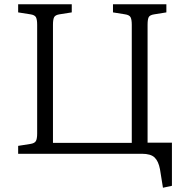

<svg xmlns="http://www.w3.org/2000/svg" viewBox="-20 -720 876 899"><path d="M743 159 729 72Q722 35 704 17.5Q686 0 644 0H65V-37L122 -46Q142 -49 148 -59.5Q154 -70 154 -95V-604Q154 -628 148.5 -639Q143 -650 122 -653L65 -662V-700H316V-662L259 -653Q239 -650 233.5 -639.5Q228 -629 228 -604V-51H597V-604Q597 -628 591.5 -639Q586 -650 565 -653L509 -662V-700H759V-662L703 -653Q682 -650 676.5 -640Q671 -630 671 -604V-52H785V150Z"/></svg>

Font: Literata 12pt Light
Style: Regular
Weight: 300
Designer: Latin by Veronika Burian and Jose Scaglione. Greek by Irene Vlachou. Cyrillic by Vera Evstafieva.
Foundry: TypeTogether
Version: Version 3.002